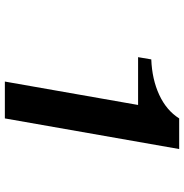

<svg xmlns="http://www.w3.org/2000/svg" viewBox="-4 -736 740 771"><g transform="rotate(90 365.5 -350.0)"><path d="M401 -535H209L218 -588Q298 -591 360.5 -620Q423 -649 455 -700H578L455 0H307Z"/></g></svg>

Font: Fahkwang SemiBold
Style: Italic
Weight: 600
Italic angle: -10°
Version: Version 1.000; ttfautohint (v1.6)